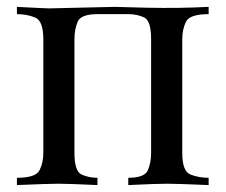

<svg xmlns="http://www.w3.org/2000/svg" viewBox="-20 -534 651 554"><path d="M582 -493.2Q527.3 -493.2 516.6 -471.2Q505.9 -449.2 505.9 -420.9V-92.8Q505.9 -39.6 529.8 -30.3Q553.7 -21 582 -21V0Q490.2 -3.9 461.9 -3.9Q433.6 -3.9 350.1 0V-21Q397.5 -21 406.7 -43Q416 -64.9 416 -92.8V-420.9Q416 -474.6 395.5 -483.9Q375 -493.2 350.1 -493.2H261.2Q213.4 -493.2 204.1 -471.2Q194.8 -449.2 194.8 -420.9V-92.8Q194.8 -39.6 215.6 -30.3Q236.3 -21 261.2 -21V0Q177.2 -3.9 148.9 -3.9Q120.6 -3.9 28.8 0V-21Q83.5 -21 94.2 -43Q105 -64.9 105 -92.8V-420.9Q105 -474.1 81.1 -483.6Q57.1 -493.2 28.8 -493.2V-514.2Q112.3 -509.8 121.6 -509.8L311 -514.2L404.8 -511.7Q498.5 -509.8 582 -514.2Z"/></svg>

Font: PlayfairDisplay-Regular
Style: Regular
Weight: 400
Designer: Claus Eggers Sørensen
Foundry: Claus Eggers Sørensen
Version: Version 1.002;PS 001.002;hotconv 1.0.70;makeotf.lib2.5.58329